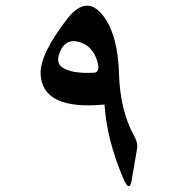

<svg xmlns="http://www.w3.org/2000/svg" viewBox="-20 -562 625 676"><path d="M220 -500Q289 -584 348 -500Q372 -466 384.5 -416.5Q397 -367 399 -302Q403 -173 452 -84Q467 -58 462 -35L444 70Q440 95 432.5 93.5Q425 92 414 66Q356 -70 348 -194Q129 -173 123 -301Q120 -372 220 -500ZM322 -348Q306 -400 260 -414Q206 -429 188 -370Q177 -338 202 -323Q236 -302 310 -306Q317 -306 321 -310Q331 -319 322 -348Z"/></svg>

Font: Amiri Modified
Style: Regular
Weight: 400
Version: 0.117-H1